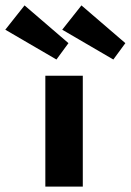

<svg xmlns="http://www.w3.org/2000/svg" viewBox="-136 -691 485 711"><path d="M31.9 0V-410.5H170.6V0ZM283.7 -470.6 94.4 -581 165.6 -671 328.2 -531.2ZM73 -470.6 -116.4 -581 -45.1 -671 117.5 -531.2Z"/></svg>

Font: League Spartan Extralight
Style: Regular
Weight: 200
Foundry: The League of Moveable Type
Version: Version 2.300; ttfautohint (v1.8.3)